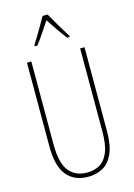

<svg xmlns="http://www.w3.org/2000/svg" viewBox="-140 -1021 767 1102"><g transform="rotate(-15 243.0 -470.0)"><path d="M414 -217Q414 -130 391 -80.5Q368 -31 329.5 -10.5Q291 10 243 10Q161 10 116.5 -44.5Q72 -99 72 -217V-714H98V-221Q98 -109 136.5 -62Q175 -15 243 -15Q286 -15 318.5 -33.5Q351 -52 369.5 -97Q388 -142 388 -221V-714H414ZM258 -950Q271 -927 289.5 -895Q308 -863 324.5 -836.5Q341 -810 347 -800V-793H332Q311 -819 287 -854.5Q263 -890 243 -920Q224 -892 199.5 -855Q175 -818 155 -793H139V-800Q150 -816 166 -843Q182 -870 199 -899Q216 -928 228 -950Z"/></g></svg>

Font: Noto Sans Lao Looped ExtraCondensed Thin
Style: Regular
Weight: 100
Width: 2
Designer: Mark Frömberg, Ben Mitchell
Foundry: The Fontpad Ltd
Version: Version 1.002; ttfautohint (v1.8.4.7-5d5b)